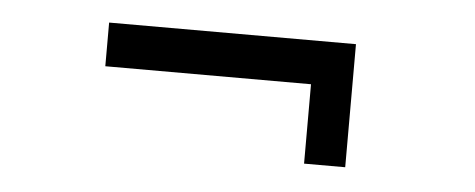

<svg xmlns="http://www.w3.org/2000/svg" viewBox="-28 -364 656 265"><g transform="rotate(5 300.0 -232.0)"><path d="M456.5 -146.5H399.5V-256.5H114.5V-317H456.5Z"/></g></svg>

Font: Betina Sans
Style: Regular
Weight: 400
Designer: Jonathan Pinhorn (font) & Cristiano Sobral (main changes)
Version: Version 2.001;April 28, 2021;FontCreator 13.0.0.2655 32-bit;